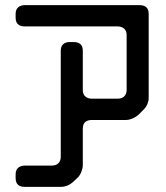

<svg xmlns="http://www.w3.org/2000/svg" viewBox="-20 -619 649 749"><path d="M41 76Q41 110 77 110H216Q244 110 266 90L284 73Q292 65 297.5 51Q303 37 303 25V-117Q303 -151 339 -151H472Q484 -151 498.5 -157.5Q513 -164 524 -175L539 -190Q550 -201 555 -213Q560 -225 560 -236V-565Q560 -599 524 -599H77Q61 -599 51 -590.5Q41 -582 41 -565V-550Q41 -516 77 -516H438Q454 -516 464 -507.5Q474 -499 474 -482V-268Q474 -253 465 -243.5Q456 -234 438 -234H339Q323 -234 313 -242.5Q303 -251 303 -268V-421Q303 -455 267 -455H252Q236 -455 226.5 -446.5Q217 -438 217 -421V-7Q217 8 208 17.5Q199 27 181 27H77Q61 27 51 35.5Q41 44 41 61Z"/></svg>

Font: WDXL Lubrifont JP N
Style: Regular
Weight: 400
Designer: [WDXL Lubrifont] Copyright 2020-2022 (c) NightFurySL2001, Skr-ZERO; [ZCOOL QingKe HuangYou] Copyright 2018-2022 (c) The 
Version: Version 2.001;hotconv 1.1.1;makeotfexe 2.6.0